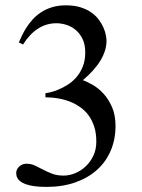

<svg xmlns="http://www.w3.org/2000/svg" viewBox="-20 -697 540 728"><path d="M418 -219.2Q418 -168.5 399.9 -126Q381.8 -83.5 347.9 -53Q314 -22.5 265.4 -5.4Q216.8 11.7 156.2 11.7Q128.4 11.7 109.1 8.8Q89.8 5.9 77.1 1.2Q64.5 -3.4 57.1 -9.3Q49.8 -15.1 46.4 -21.2Q43 -27.3 42.2 -32.7Q41.5 -38.1 41.5 -41.5Q41.5 -48.8 44.7 -54.9Q47.9 -61 53.2 -65.9Q58.6 -70.8 65.4 -73.5Q72.3 -76.2 80.1 -76.2Q98.1 -76.2 113 -69.1Q127.9 -62 143.6 -53.7Q159.2 -45.4 177.7 -38.3Q196.3 -31.2 221.2 -31.2Q243.2 -31.2 265.1 -40.3Q287.1 -49.3 304.9 -66.2Q322.8 -83 334 -106.7Q345.2 -130.4 345.2 -159.7Q345.2 -192.9 336.9 -217.8Q328.6 -242.7 315.2 -260.5Q301.8 -278.3 284.4 -290.5Q267.1 -302.7 249 -310.1Q206.5 -327.6 152.3 -328.1V-343.8Q158.7 -344.2 172.1 -347.4Q185.5 -350.6 202.4 -357.7Q219.2 -364.7 237.1 -376Q254.9 -387.2 269.5 -404.1Q284.2 -420.9 293.7 -444.1Q303.2 -467.3 303.2 -497.6Q303.2 -529.8 292.2 -551Q281.2 -572.3 264.9 -585.2Q248.5 -598.1 229.5 -603.5Q210.4 -608.9 194.3 -608.9Q118.2 -608.9 67.4 -528.3L51.3 -536.1Q56.2 -546.4 62.7 -560.8Q69.3 -575.2 79.1 -590.8Q88.9 -606.4 102.5 -621.8Q116.2 -637.2 134.3 -649.4Q152.3 -661.6 176 -669.2Q199.7 -676.8 230 -676.8Q261.7 -676.8 285.6 -669.2Q309.6 -661.6 326.7 -649.4Q343.8 -637.2 354.7 -622.3Q365.7 -607.4 372.3 -592.3Q378.9 -577.1 381.3 -564Q383.8 -550.8 383.8 -542Q383.8 -506.3 361.8 -469Q339.8 -431.6 294.4 -393.1Q310.5 -387.2 331.8 -375Q353 -362.8 372.1 -342.3Q391.1 -321.8 404.5 -291.5Q418 -261.2 418 -219.2Z"/></svg>

Font: Doulos SIL Cyr
Style: Regular
Weight: 400
Designer: Walt Agee, Victor Gaultney, Peter Martin, Debbi Hosken, Becca Hirsbrunner
Foundry: SIL International
Version: Version 5.000